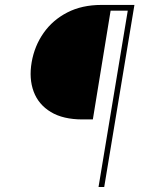

<svg xmlns="http://www.w3.org/2000/svg" viewBox="-20 -747 594 767"><path d="M373.6 0 490.4 -704.5H421.9L350.9 -269.9H309.7Q232.2 -269.9 183.1 -299.5Q133.9 -329.2 114.5 -381Q95.2 -432.9 106.5 -498.6Q117.9 -563.9 154.3 -615.6Q190.7 -667.3 249.1 -697.3Q307.5 -727.3 384.9 -727.3H517L396.3 0Z"/></svg>

Font: Inter Thin  BETA
Style: Italic
Weight: 100
Italic angle: -9.39999°
Designer: Rasmus Andersson
Foundry: rsms
Version: Version 3.011;git-f93a4a705